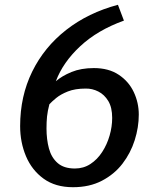

<svg xmlns="http://www.w3.org/2000/svg" viewBox="-20 -773 655 801"><path d="M284.5 8Q211 8 162 -27.5Q113 -63 88.5 -121Q64 -179 64 -247Q64 -371.5 114.2 -474Q164.5 -576.5 256.2 -648.2Q348 -720 472 -753L497 -687Q387 -647.5 314.8 -580.2Q242.5 -513 213 -434Q238 -456 278 -472.5Q318 -489 371.5 -489Q433.5 -489 475.2 -461.2Q517 -433.5 538 -389Q559 -344.5 559 -295Q559 -242 542 -188.2Q525 -134.5 491 -90.2Q457 -46 405.2 -19Q353.5 8 284.5 8ZM292.5 -70Q328.5 -70 357.2 -88.8Q386 -107.5 406.2 -138.8Q426.5 -170 437.2 -207.2Q448 -244.5 448 -281Q448 -324.5 431.8 -351.5Q415.5 -378.5 390.2 -391.2Q365 -404 337.5 -403.5Q293.5 -403.5 263.2 -391.5Q233 -379.5 214.2 -364Q195.5 -348.5 186 -338Q178.5 -309.5 176.2 -286.8Q174 -264 174 -237Q174 -191.5 184.2 -153.5Q194.5 -115.5 220.5 -92.8Q246.5 -70 292.5 -70Z"/></svg>

Font: Merriweather Sans Italic
Style: Regular
Weight: 400
Italic angle: -7.5°
Designer: Eben Sorkin
Foundry: Eben Sorkin
Version: Version 1.008; ttfautohint (v1.7.19-72a1) -l 8 -r 50 -G 200 